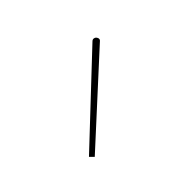

<svg xmlns="http://www.w3.org/2000/svg" viewBox="-44 -848 328 328"><g transform="rotate(-45 120.0 -684.0)"><path d="M38 -619 45 -612 191.5 -746C194.5 -749 192 -753 190.5 -754.5C189 -756 185 -757.5 182 -754.5Z"/></g></svg>

Font: ZnikomitNo24
Style: Regular
Weight: 500
Designer: gluk
Foundry: gluk
Version: Version 0.55